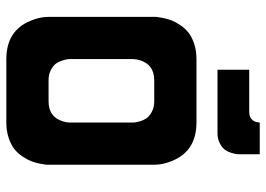

<svg xmlns="http://www.w3.org/2000/svg" viewBox="-137 -703 840 606"><g transform="rotate(90 283.0 -400.0)"><path d="M33.2 -466.8Q33.2 -469.7 33.4 -474.4Q33.7 -479 36.4 -492.9Q39.1 -506.8 43.7 -519.5Q48.3 -532.2 58.3 -547.6Q68.4 -563 81.8 -574Q95.2 -585 117.2 -592.5Q139.2 -600.1 166.5 -600.1H366.7Q456.5 -600.1 487.8 -523.4Q500 -494.1 500 -466.8V-133.3Q500 -130.4 499.8 -125.7Q499.5 -121.1 496.8 -107.2Q494.1 -93.3 489.5 -80.6Q484.9 -67.9 474.9 -52.5Q464.8 -37.1 451.4 -26.1Q438 -15.1 416 -7.6Q394 0 366.7 0H166.5Q76.7 0 45.4 -76.7Q33.2 -106 33.2 -133.3ZM166.5 -399.9V-200.2Q166.5 -197.3 167 -192.9Q167.5 -188.5 170.9 -177Q174.3 -165.5 180.7 -156.7Q187 -147.9 200.9 -140.6Q214.8 -133.3 233.4 -133.3H299.8Q349.6 -133.3 363.3 -179.2Q366.7 -190.9 366.7 -200.2V-399.9Q366.7 -402.8 366.2 -407.2Q365.7 -411.6 362.3 -423.1Q358.9 -434.6 352.5 -443.4Q346.2 -452.1 332.3 -459.5Q318.4 -466.8 299.8 -466.8H233.4Q183.6 -466.8 169.9 -420.9Q166.5 -409.2 166.5 -399.9ZM399.9 -666.5H200.2V-766.6H333.5Q360.8 -766.6 366.2 -793.5Q366.7 -799.8 366.7 -799.8H466.8V-733.4Q466.8 -730.5 466.3 -726.1Q465.8 -721.7 462.4 -710.2Q459 -698.7 452.6 -689.9Q446.3 -681.2 432.4 -673.8Q418.5 -666.5 399.9 -666.5Z"/></g></svg>

Font: Malkor
Style: Bold
Weight: 700
Version: Version 1.3